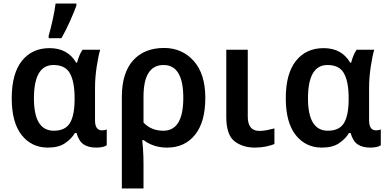

<svg xmlns="http://www.w3.org/2000/svg" viewBox="-20 -821 2183 1081"><path d="M249 10Q309 10 345 -14Q381 -38 402 -72H411Q424 -26 451 -8Q478 10 521 10Q562 10 581 -3V-92Q568 -87 554 -87Q515 -87 515 -144V-326Q515 -385 524.5 -446.5Q534 -508 544 -541H445Q434 -526 426 -505.5Q418 -485 414 -468H409Q361 -550 259 -550Q160 -550 103 -478Q46 -406 46 -268Q46 -131 102 -60.5Q158 10 249 10ZM283 -85Q171 -85 171 -267Q171 -455 281 -455Q348 -455 374 -407.5Q400 -360 400 -269V-263Q400 -171 373.5 -128Q347 -85 283 -85ZM254 -606H326Q351 -650 374 -701.5Q397 -753 410 -789V-801H293Q288 -761 276.5 -709Q265 -657 254 -620Z M901 -455Q1012 -455 1012 -270Q1012 -85 900 -85Q831 -85 788 -131V-277Q788 -455 901 -455ZM1136 -270Q1136 -405 1070.5 -478Q1005 -551 904 -551Q792 -551 729 -480.5Q666 -410 666 -275V240H788V100Q788 56 785 16.5Q782 -23 781 -32H789Q844 10 921 10Q1020 10 1078 -62Q1136 -134 1136 -270Z M1375 -541H1254V-164Q1254 -62 1300 -26Q1346 10 1415 10Q1448 10 1477 4Q1506 -2 1525 -10V-98Q1506 -93 1484 -88.5Q1462 -84 1440 -84Q1375 -84 1375 -164Z M1792 10Q1852 10 1888 -14Q1924 -38 1945 -72H1954Q1967 -26 1994 -8Q2021 10 2064 10Q2105 10 2124 -3V-92Q2111 -87 2097 -87Q2058 -87 2058 -144V-326Q2058 -385 2067.5 -446.5Q2077 -508 2087 -541H1988Q1977 -526 1969 -505.5Q1961 -485 1957 -468H1952Q1904 -550 1802 -550Q1703 -550 1646 -478Q1589 -406 1589 -268Q1589 -131 1645 -60.5Q1701 10 1792 10ZM1826 -85Q1714 -85 1714 -267Q1714 -455 1824 -455Q1891 -455 1917 -407.5Q1943 -360 1943 -269V-263Q1943 -171 1916.5 -128Q1890 -85 1826 -85Z"/></svg>

Font: Noto Sans Display Medium
Style: Regular
Weight: 500
Designer: Monotype Design Team
Foundry: Monotype Imaging Inc.
Version: Version 1.900